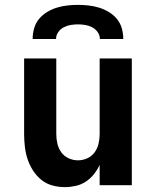

<svg xmlns="http://www.w3.org/2000/svg" viewBox="-20 -760 640 788"><path d="M246 8Q220 8 194.5 1Q169 -6 149 -22.5Q129 -39 115 -61Q101 -83 93 -107.5Q85 -132 82 -158Q79 -184 79 -210V-520H211V-210Q211 -190 215.5 -170.5Q220 -151 231.5 -135Q243 -119 261.5 -110.5Q280 -102 300 -102Q320 -102 338.5 -110.5Q357 -119 368.5 -135Q380 -151 384.5 -170.5Q389 -190 389 -210V-520H521V0H389V-83Q379 -62 365 -44.5Q351 -27 332 -14.5Q313 -2 290.5 3Q268 8 246 8ZM114 -600Q114 -622 120 -643.5Q126 -665 140 -682Q154 -699 173 -710.5Q192 -722 213 -728.5Q234 -735 256 -737.5Q278 -740 300 -740Q322 -740 344 -737.5Q366 -735 387 -728.5Q408 -722 427 -710.5Q446 -699 460 -682Q474 -665 480 -643.5Q486 -622 486 -600H390Q390 -615 381 -628Q372 -641 358.5 -648Q345 -655 330 -657.5Q315 -660 300 -660Q285 -660 270 -657.5Q255 -655 241.5 -648Q228 -641 219 -628Q210 -615 210 -600Z"/></svg>

Font: Iosevka Aile Extrabold
Style: Regular
Weight: 800
Designer: Belleve Invis
Foundry: Belleve Invis
Version: Version 27.3.5; ttfautohint (v1.8.4)